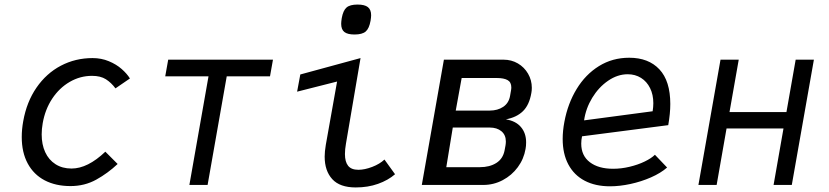

<svg xmlns="http://www.w3.org/2000/svg" viewBox="-20 -812 3640 843"><path d="M75.5 -210.5Q75.5 -244.5 82 -280Q97 -364.5 140.2 -427.2Q183.5 -490 247.2 -523.5Q311 -557 386.5 -557Q425 -557 458 -543.2Q491 -529.5 514.2 -509Q537.5 -488.5 550.5 -467.5L487 -424Q468.5 -449 445 -464Q421.5 -479 384 -479Q332 -479 286.2 -452.5Q240.5 -426 209.2 -378.8Q178 -331.5 167.5 -271Q163 -245.5 163 -222Q163 -177.5 178.5 -143.8Q194 -110 223.8 -91Q253.5 -72 294 -72Q365 -72 442.5 -146L496.5 -92Q453.5 -51.5 402.5 -23.2Q351.5 5 289.5 5Q224.5 5 176.2 -20.2Q128 -45.5 101.8 -94Q75.5 -142.5 75.5 -210.5Z M895.5 -477H705.5L718.5 -550H1178.5L1165.5 -477H975.5L891.5 0H811.5Z M1405.5 -124.5Q1405.5 -146 1410.5 -176L1460 -454L1284.5 -409.5L1298.5 -485L1563 -557L1499 -181.5Q1494.5 -156 1494.5 -135.5Q1494.5 -101.5 1508.5 -84Q1522.5 -66.5 1553.5 -66.5Q1581 -66.5 1614.2 -79.2Q1647.5 -92 1668 -111.5L1714.5 -47Q1684 -20.5 1639.8 -4.8Q1595.5 11 1542 11Q1472 11 1438.8 -25.5Q1405.5 -62 1405.5 -124.5ZM1478 -707.5Q1478 -716.5 1480.5 -732.5Q1486.5 -766 1501.5 -779Q1516.5 -792 1550 -792Q1581 -792 1595.2 -780.8Q1609.5 -769.5 1609.5 -745Q1609.5 -736 1607 -721Q1601 -687 1585.8 -673.8Q1570.5 -660.5 1536.5 -660.5Q1506 -660.5 1492 -671.5Q1478 -682.5 1478 -707.5Z M1929 -550H2191Q2225.5 -550 2253.8 -533.5Q2282 -517 2298.5 -488.5Q2315 -460 2315 -426.5Q2315 -414 2313 -404Q2304 -351 2276 -323.8Q2248 -296.5 2201 -288Q2244.5 -281 2267.2 -254.2Q2290 -227.5 2290 -187Q2290 -170.5 2287.5 -158Q2280 -114 2253.5 -78Q2227 -42 2187.2 -21Q2147.5 0 2102 0H1832ZM2195.5 -152 2199.5 -173.5Q2201 -182.5 2201 -191Q2201 -219.5 2181.5 -235.8Q2162 -252 2130 -252H1968L1939.5 -78H2087Q2130 -78 2159.2 -96.5Q2188.5 -115 2195.5 -152ZM2219.5 -391 2223.5 -414Q2225 -421.5 2225 -428Q2225 -451 2208.8 -460.2Q2192.5 -469.5 2161 -469.5H2007L1981 -326.5H2130Q2165 -326.5 2189.5 -343Q2214 -359.5 2219.5 -391Z M2450.5 -202Q2450.5 -237.5 2458 -277Q2473 -357.5 2511.8 -421.2Q2550.5 -485 2609.8 -521.8Q2669 -558.5 2742.5 -558.5Q2827.5 -558.5 2875.2 -507.5Q2923 -456.5 2923 -355.5Q2923 -313.5 2914 -262.5L2535.5 -213.5Q2532 -197.5 2532 -181.5Q2532 -128.5 2569.8 -99.8Q2607.5 -71 2672 -71Q2708 -71 2744.5 -79.8Q2781 -88.5 2810.5 -102.8Q2840 -117 2855.5 -132.5L2909 -76.5Q2881 -52 2838.2 -33.2Q2795.5 -14.5 2748 -4.2Q2700.5 6 2658.5 6Q2594 6 2547.2 -18.5Q2500.5 -43 2475.5 -89.8Q2450.5 -136.5 2450.5 -202ZM2848.5 -359Q2848.5 -396.5 2834.2 -425.2Q2820 -454 2794.5 -470Q2769 -486 2736 -486Q2691.5 -486 2650 -457.5Q2608.5 -429 2580.2 -382.5Q2552 -336 2544.5 -283.5L2845.5 -323.5Q2848.5 -342.5 2848.5 -359Z M3143.5 -550H3223.5L3183 -320H3433L3473.5 -550H3553.5L3456.5 0H3376.5L3420 -248H3170L3126.5 0H3046.5Z"/></svg>

Font: JuliaMono Italic
Style: Regular
Weight: 400
Italic angle: -9°
Monospace: yes
Designer: cormullion
Foundry: corm
Version: Version 0.049; ttfautohint (v1.8.4)